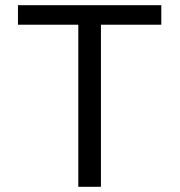

<svg xmlns="http://www.w3.org/2000/svg" viewBox="-20 -718 690 738"><path d="M281 0V-623H49V-698H600V-623H368V0Z"/></svg>

Font: Azeret Mono Light
Style: Regular
Weight: 300
Designer: Martin Vácha
Foundry: Displaay
Version: Version 1.002